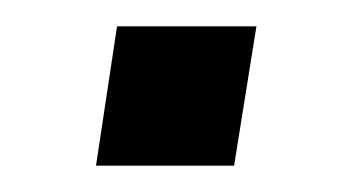

<svg xmlns="http://www.w3.org/2000/svg" viewBox="-20 -342 259 146"><path d="M53 -216 69 -322H175L158 -216Z"/></svg>

Font: Nunito Sans 10pt Condensed Medium
Style: Italic
Weight: 500
Width: 3
Italic angle: -9°
Designer: Vernon Adams
Foundry: Vernon Adams
Version: Version 3.101;gftools[0.9.27]